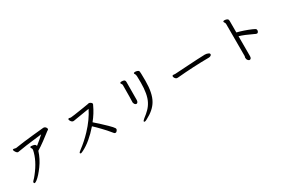

<svg xmlns="http://www.w3.org/2000/svg" viewBox="104 -1955 4792 3260"><g transform="rotate(-30 2500.0 -324.5)"><path d="M200 52Q213 52 244 29Q311 -23 396.5 -140Q482 -257 524 -392Q587 -429 672 -491.5Q757 -554 785.5 -577.5Q814 -601 820 -604Q850 -618 850 -633Q850 -646 843 -657Q825 -688 791 -688Q772 -686 576.5 -666.5Q381 -647 219 -621Q211 -621 199 -625.5Q187 -630 175 -630Q157 -630 157 -616Q157 -612 165 -594.5Q173 -577 187 -560.5Q201 -544 216 -544Q229 -544 301 -557Q373 -570 516 -587Q659 -604 705 -610Q633 -543 545 -474Q545 -472 544 -472V-477Q544 -508 491 -518Q472 -522 457 -522Q436 -522 436 -506Q436 -497 445 -487Q454 -477 454 -452Q416 -260 259 -64Q224 -19 203.5 -1Q183 17 183 33Q183 52 200 52Z M1131 7Q1142 7 1181 -13Q1346 -97 1520 -297Q1573 -249 1642 -176Q1716 -99 1752.5 -53Q1789 -7 1796.5 -3.5Q1804 0 1815 0Q1828 0 1842.5 -17.5Q1857 -35 1857 -47Q1857 -59 1851 -69Q1823 -120 1563 -351Q1658 -468 1715 -594Q1725 -608 1725 -622Q1725 -636 1705.5 -650Q1686 -664 1668 -664Q1652 -661 1648.5 -659Q1645 -657 1535 -640.5Q1425 -624 1365 -614.5Q1305 -605 1284 -605L1250 -612Q1233 -610 1233 -596Q1233 -586 1240.5 -570.5Q1248 -555 1262 -542.5Q1276 -530 1291 -530Q1304 -530 1312.5 -532Q1321 -534 1355.5 -539.5Q1390 -545 1439 -553Q1488 -561 1539 -569.5Q1590 -578 1619 -582Q1536 -415 1385 -255Q1273 -137 1154 -49Q1114 -19 1114 -8Q1114 7 1131 7Z M2369 -248Q2386 -251 2394 -268Q2402 -285 2402 -302L2404 -651Q2404 -685 2386 -695Q2368 -705 2340 -705Q2304 -705 2304 -689Q2304 -679 2314.5 -667.5Q2325 -656 2325 -639Q2324 -344 2320 -308V-303Q2331 -248 2369 -248ZM2340 83Q2353 83 2382 67Q2548 -18 2617 -139Q2693 -269 2693 -513Q2693 -689 2685 -706Q2679 -717 2657 -724.5Q2635 -732 2615 -732Q2587 -732 2587 -717Q2587 -707 2596.5 -696Q2606 -685 2608 -648.5Q2610 -612 2610 -525Q2610 -296 2547 -175Q2516 -114 2469 -66Q2422 -18 2359 29Q2323 58 2323 72Q2323 83 2340 83Z M3202 -283Q3519 -312 3821 -314Q3840 -314 3858.5 -324Q3877 -334 3877 -351Q3877 -367 3859 -376Q3825 -393 3788 -393Q3635 -388 3484 -378Q3213 -360 3190 -360L3152 -363Q3131 -363 3131 -341Q3131 -335 3136.5 -321.5Q3142 -308 3155.5 -295.5Q3169 -283 3184 -283Z M4401 67Q4440 67 4440 11V-377Q4536 -350 4691 -275Q4710 -266 4717.5 -262.5Q4725 -259 4737 -259Q4750 -259 4759.5 -274Q4769 -289 4769 -302Q4769 -314 4766 -322Q4760 -338 4702 -362Q4566 -420 4440 -451V-673Q4440 -691 4435.5 -703.5Q4431 -716 4409.5 -724Q4388 -732 4367 -732Q4341 -732 4341 -716Q4341 -707 4351.5 -693.5Q4362 -680 4362 -659V-32L4355 -5Q4355 28 4372 47.5Q4389 67 4401 67Z"/></g></svg>

Font: LXGW WenKai TC
Style: Bold
Weight: 700
Designer: LXGW / Fontworks Inc.
Foundry: LXGW / Fontworks Inc.
Version: Version 1.330;April 28, 2024